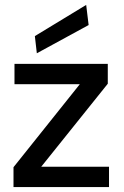

<svg xmlns="http://www.w3.org/2000/svg" viewBox="-20 -762 507 782"><path d="M35 0V-81L305 -419H39V-502H419V-421L148 -83H424V0ZM130 -545 122 -615 331 -742 341 -660Z"/></svg>

Font: DM Sans 16pt Medium
Style: Regular
Weight: 500
Version: Version 4.004;gftools[0.9.30]